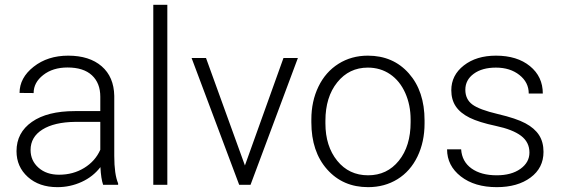

<svg xmlns="http://www.w3.org/2000/svg" viewBox="-20 -770 2340 800"><path d="M409.7 0Q400.9 -24.9 398.4 -73.7Q367.7 -33.7 320.1 -12Q272.5 9.8 219.2 9.8Q143.1 9.8 95.9 -32.7Q48.8 -75.2 48.8 -140.1Q48.8 -217.3 113 -262.2Q177.2 -307.1 292 -307.1H397.9V-367.2Q397.9 -423.8 363 -456.3Q328.1 -488.8 261.2 -488.8Q200.2 -488.8 160.2 -457.5Q120.1 -426.3 120.1 -382.3L61.5 -382.8Q61.5 -445.8 120.1 -491.9Q178.7 -538.1 264.2 -538.1Q352.5 -538.1 403.6 -493.9Q454.6 -449.7 456.1 -370.6V-120.6Q456.1 -43.9 472.2 -5.9V0ZM226.1 -42Q284.7 -42 330.8 -70.3Q377 -98.6 397.9 -146V-262.2H293.5Q206.1 -261.2 156.7 -230.2Q107.4 -199.2 107.4 -145Q107.4 -100.6 140.4 -71.3Q173.3 -42 226.1 -42Z M677.2 0H618.7V-750H677.2Z M1000.5 -80.6 1161.1 -528.3H1221.2L1023.9 0H976.6L778.3 -528.3H838.4Z M1277.3 -272Q1277.3 -348.1 1306.9 -409.2Q1336.4 -470.2 1390.4 -504.2Q1444.3 -538.1 1512.7 -538.1Q1618.2 -538.1 1683.6 -464.1Q1749 -390.1 1749 -268.1V-255.9Q1749 -179.2 1719.5 -117.9Q1689.9 -56.6 1636.2 -23.4Q1582.5 9.8 1513.7 9.8Q1408.7 9.8 1343 -64.2Q1277.3 -138.2 1277.3 -260.3ZM1335.9 -255.9Q1335.9 -161.1 1385 -100.3Q1434.1 -39.6 1513.7 -39.6Q1592.8 -39.6 1641.8 -100.3Q1690.9 -161.1 1690.9 -260.7V-272Q1690.9 -332.5 1668.5 -382.8Q1646 -433.1 1605.5 -460.7Q1564.9 -488.3 1512.7 -488.3Q1434.6 -488.3 1385.3 -427Q1335.9 -365.7 1335.9 -266.6Z M2186 -134.3Q2186 -177.7 2151.1 -204.1Q2116.2 -230.5 2045.9 -245.4Q1975.6 -260.3 1936.8 -279.5Q1897.9 -298.8 1879.2 -326.7Q1860.4 -354.5 1860.4 -394Q1860.4 -456.5 1912.6 -497.3Q1964.8 -538.1 2046.4 -538.1Q2134.8 -538.1 2188.2 -494.4Q2241.7 -450.7 2241.7 -380.4H2183.1Q2183.1 -426.8 2144.3 -457.5Q2105.5 -488.3 2046.4 -488.3Q1988.8 -488.3 1953.9 -462.6Q1918.9 -437 1918.9 -396Q1918.9 -356.4 1948 -334.7Q1977.1 -313 2054 -294.9Q2130.9 -276.9 2169.2 -256.3Q2207.5 -235.8 2226.1 -207Q2244.6 -178.2 2244.6 -137.2Q2244.6 -70.3 2190.7 -30.3Q2136.7 9.8 2049.8 9.8Q1957.5 9.8 1900.1 -34.9Q1842.8 -79.6 1842.8 -147.9H1901.4Q1904.8 -96.7 1944.6 -68.1Q1984.4 -39.6 2049.8 -39.6Q2110.8 -39.6 2148.4 -66.4Q2186 -93.3 2186 -134.3Z"/></svg>

Font: TypoPRO Roboto
Style: Regular
Weight: 300
Designer: Google
Version: Version 2.136; 2016